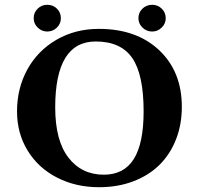

<svg xmlns="http://www.w3.org/2000/svg" viewBox="-20 -780 839 810"><path d="M564 -703.1C564 -687.8 569.7 -674.6 581.1 -663.6C592.4 -652.5 606.1 -647 622.1 -647C637.4 -647 650.7 -652.5 662.1 -663.6C673.5 -674.6 679.2 -687.8 679.2 -703.1C679.2 -719.1 673.6 -732.5 662.4 -743.4C651.1 -754.3 637.7 -759.8 622.1 -759.8C605.8 -759.8 592 -754.3 580.8 -743.4C569.6 -732.5 564 -719.1 564 -703.1ZM122.1 -703.1C122.1 -687.8 127.8 -674.6 139.2 -663.6C150.6 -652.5 163.9 -647 179.2 -647C195.1 -647 208.7 -652.5 220 -663.6C231.2 -674.6 236.8 -687.8 236.8 -703.1C236.8 -719.1 231.3 -732.5 220.2 -743.4C209.1 -754.3 195.5 -759.8 179.2 -759.8C163.6 -759.8 150.1 -754.3 138.9 -743.4C127.7 -732.5 122.1 -719.1 122.1 -703.1ZM383.8 -605C454.4 -605 505.8 -581.8 537.8 -535.4C569.9 -489 585.9 -413.9 585.9 -310.1C585.9 -220.2 572.1 -153.2 544.4 -109.1C516.8 -65 474.6 -43 418 -43C355.5 -43 305.7 -67.1 268.6 -115.2C231.4 -163.4 212.9 -234 212.9 -327.1C212.9 -512.4 269.9 -605 383.8 -605ZM747.1 -329.1C747.1 -428.4 715.3 -508.1 651.6 -568.1C588 -628.2 503.1 -658.2 397 -658.2C330.6 -658.2 270.9 -642.8 218 -612.1C165.1 -581.3 124.2 -539.5 95.2 -486.6C66.2 -433.7 51.8 -374.8 51.8 -310.1C51.8 -248.5 66.7 -193.4 96.7 -144.5C126.6 -95.7 168 -57.8 220.7 -30.8C273.4 -3.7 332.5 9.8 397.9 9.8C450.7 9.8 498.9 1.5 542.5 -15.1C586.1 -31.7 622.9 -54.9 652.8 -84.5C682.8 -114.1 706 -149.8 722.4 -191.7C738.9 -233.5 747.1 -279.3 747.1 -329.1Z"/></svg>

Font: Linux Biolinum G
Style: Bold
Weight: 700
Designer: Philipp H. Poll
Foundry: Philipp H. Poll
Version: Version 1.1.0